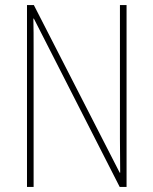

<svg xmlns="http://www.w3.org/2000/svg" viewBox="-20 -734 602 754"><path d="M477 0V-714H451V-190C451 -156 452 -103 452 -56H450L113 -714H86V0H112V-534C112 -589 112 -625 111 -661H113L450 0Z"/></svg>

Font: Noto Sans Thai Looped Condensed Thin
Style: Regular
Weight: 100
Width: 3
Designer: Sasikarn Vongin, Ben Mitchell
Foundry: The Fontpad Ltd
Version: Version 1.001